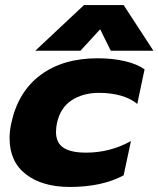

<svg xmlns="http://www.w3.org/2000/svg" viewBox="-20 -726 628 761"><path d="M313 -706H470L588 -525H419L377 -610L299 -525H120ZM18 -178Q18 -208 25 -239Q52 -363 141 -429Q230 -495 367 -495Q427 -495 475.5 -483.5Q524 -472 553 -451L524 -314Q498 -336 458.5 -347Q419 -358 373 -358Q309 -358 264 -328.5Q219 -299 206 -239Q202 -222 202 -203Q202 -160 231.5 -140.5Q261 -121 321 -121Q417 -121 499 -167L470 -31Q384 15 257 15Q148 15 83 -35Q18 -85 18 -178Z"/></svg>

Font: Prompt Bold
Style: Bold Italic
Weight: 700
Italic angle: -12°
Designer: Katatrad Team
Foundry: CadsonDemak
Version: Version 1.000